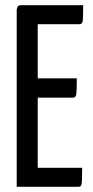

<svg xmlns="http://www.w3.org/2000/svg" viewBox="-20 -720 360 740"><path d="M44.4 0V-683.5Q44.4 -683.5 46.9 -691.8Q49.4 -700 60.9 -700H300.6Q300.6 -667.3 299.9 -652Q299.3 -636.6 296.2 -631.7Q293 -626.8 285.5 -626.8H125.4V-73.2H296.7Q296.7 -39.3 295.9 -23.7Q295.1 -8.2 292.1 -4.1Q289 0 281 0ZM55.3 -343.5V-418H276Q276 -371.9 274.1 -357.7Q272.3 -343.5 260.9 -343.5Z"/></svg>

Font: Yanone Kaffeesatz ExtraLight
Style: Regular
Weight: 200
Designer: Yanone (Cyrillic: Daniel Pouzeot, Huerta Tipografica, and Cyreal)
Foundry: Yanone
Version: Version 2.003